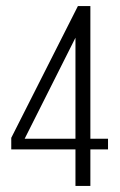

<svg xmlns="http://www.w3.org/2000/svg" viewBox="-20 -611 394 631"><path d="M228 0V-120H17V-158L236 -591H277V-155H335V-120H277V0ZM61 -155H228V-487Z"/></svg>

Font: Alumni Sans Light
Style: Regular
Weight: 300
Version: Version 1.018